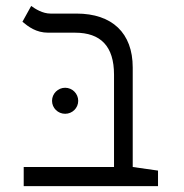

<svg xmlns="http://www.w3.org/2000/svg" viewBox="-20 -632 626 652"><path d="M516.6 -52.7 430.7 -64.9V-402.8C430.7 -520 360.8 -585.9 239.7 -585.9H151.4C125 -585.9 100.6 -601.1 85.9 -611.8L56.2 -558.1C76.2 -541.5 102.5 -521 143.6 -521H234.9C321.8 -521 367.2 -475.1 367.2 -378.4V-64.9H60.5V0H516.6ZM201.2 -245.6C225.6 -245.6 245.6 -265.1 245.6 -289.6C245.6 -314 225.6 -334 201.2 -334C176.8 -334 156.7 -314 156.7 -289.6C156.7 -265.1 176.8 -245.6 201.2 -245.6Z"/></svg>

Font: Cascadia Code PL Light
Style: Regular
Weight: 300
Monospace: yes
Designer: Aaron Bell
Foundry: Saja Typeworks
Version: Version 2404.023